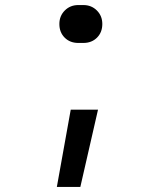

<svg xmlns="http://www.w3.org/2000/svg" viewBox="-20 -580 640 760"><path d="M290 -410Q257 -410 236 -431Q215 -452 215 -485Q215 -517 236.5 -538.5Q258 -560 290 -560H310Q342 -560 363.5 -538.5Q385 -517 385 -485Q385 -452 364 -431Q343 -410 310 -410ZM205 160 260 -146H368L298 160Z"/></svg>

Font: Pitagon Sans Mono
Style: Regular
Weight: 400
Monospace: yes
Designer: Travis Tran
Foundry: Pitagon
Version: Version 1.001;gftools[0.9.26]